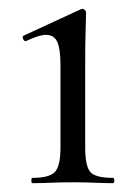

<svg xmlns="http://www.w3.org/2000/svg" viewBox="-20 -415 313 435"><path d="M53 0Q51 0 51 -6Q51 -12 53 -12Q92 -12 104.5 -25.5Q117 -39 117 -81V-268Q117 -303 110 -319.5Q103 -336 84 -336Q76 -336 65 -332.5Q54 -329 39 -322Q35 -321 32.5 -326.5Q30 -332 33 -334L163 -394Q166 -395 167 -395Q169 -395 172 -392.5Q175 -390 175 -387Q175 -379 174 -348Q173 -317 173 -269V-81Q173 -39 184.5 -25.5Q196 -12 236 -12Q239 -12 239 -6Q239 0 236 0Q218 0 194.5 -1Q171 -2 145 -2Q119 -2 95.5 -1Q72 0 53 0Z"/></svg>

Font: Cormorant Infant Light
Style: Regular
Weight: 400
Version: Version 4.001